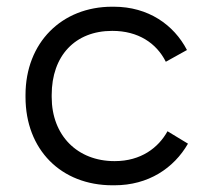

<svg xmlns="http://www.w3.org/2000/svg" viewBox="-20 -546 613 572"><path d="M315 6H321C422 6 498 -45 540 -118L479 -155C452 -106 400 -66 322 -66H321C211 -66 134 -142 134 -257V-263C134 -380 204 -454 314 -454H315C391 -454 446 -418 474 -362L537 -397C498 -472 422 -526 319 -526H314C164 -526 56 -419 56 -263V-257C56 -100 162 6 315 6Z"/></svg>

Font: Fixel Display Regular
Style: Regular
Weight: 400
Designer: AlfaBravo + MacPaw
Foundry: Kyrylo Tkachov, Marchela Mozhyna, Serhii Makarenko, Maria Weinstein, Zakhar Kryvoshyya
Version: Version 1.211